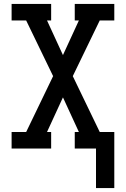

<svg xmlns="http://www.w3.org/2000/svg" viewBox="-20 -755 640 976"><path d="M468 201V0H360V-84H381L300 -260L219 -84H240V0H39V-84H113L250 -368L113 -651H39V-735H240V-651H219L300 -475L381 -651H360V-735H561V-651H487L350 -368L487 -84H561V201Z"/></svg>

Font: Iosevka Etoile Medium
Style: Regular
Weight: 500
Designer: Belleve Invis
Foundry: Belleve Invis
Version: Version 22.1.2; ttfautohint (v1.8.4)